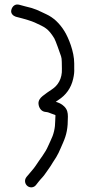

<svg xmlns="http://www.w3.org/2000/svg" viewBox="-20 -714 385 849"><path d="M138.1 18.3C129.1 32.5 110.2 52.3 97.5 68.1C85.6 82.8 90.7 100.6 101.9 109C112.2 116.8 129.4 117.2 139.6 103.6L150.5 89.7C164 72.5 169.8 69.9 183.1 49.9C194.2 33.3 201.6 25 213.3 4.7C238.7 -32.2 241.6 -44.3 258 -81.1C275 -119.3 280.2 -147.3 280.2 -198C280.2 -215.9 277.6 -229.7 264 -243.3C252.3 -255 239.4 -260.1 226.6 -263.9C229.6 -266 232.6 -268 237.6 -271.6C271.7 -293.2 294.4 -324.8 303.5 -365.3C307.4 -382.6 309.1 -396.5 308.2 -410.5V-433.5C308.2 -486.2 282.6 -547.4 265.3 -575.6C243.7 -610.7 216.7 -636.3 184.5 -651.1C148.5 -667.6 137.3 -675.8 90.7 -686.1L65.9 -692.8C47.3 -698.2 34.2 -686.6 30 -669.9C26.2 -654.7 37.9 -644.1 49.7 -640.1L50.2 -640L50.6 -639.9C91.9 -629.6 120.1 -620.7 133.8 -614.4C178.4 -593.5 192.5 -589.2 220 -544.5C225.8 -535.1 244.8 -480 249.9 -465.4C251.9 -459.6 253.2 -451.1 253.2 -440C253.2 -427.9 253.3 -417.9 253.7 -410C255.6 -365.7 235.7 -335.5 208.9 -318.3C195.1 -309.4 181.6 -299.7 168.4 -289.3C157.3 -280.5 149.1 -268.9 150.2 -255C151.6 -238.6 161.6 -220.5 181.8 -219C191.5 -218.3 197.9 -215.5 208 -211.4C223.6 -205.2 225.2 -206.5 225.2 -203.5C225.2 -196.2 224.9 -188.7 224.2 -181L224.2 -180.5V-180C224.2 -148.2 217.4 -119.2 203.9 -92.4C200.2 -84.9 196.4 -76.8 192.7 -67.9C179.9 -37.7 157.1 -11.5 138.1 18.3Z"/></svg>

Font: MewTooHand
Style: BdCond
Weight: 400
Designer: Mew Too, Robert Jablonski
Version: Version 0.77